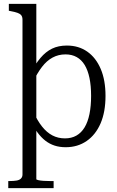

<svg xmlns="http://www.w3.org/2000/svg" viewBox="-20 -756 609 999"><path d="M259 223H23V186H31Q51 186 66 183.5Q81 181 89 173Q97 165 97 152V-653Q97 -668 91 -676Q85 -684 71.5 -689Q58 -694 36 -698L26 -700V-736H169V176Q169 179 180 181.5Q191 184 207.5 185Q224 186 240 186H259ZM322 10Q290 10 264 1.5Q238 -7 216 -24Q194 -41 174.5 -67.5Q155 -94 135 -130L154 -174Q174 -129 198.5 -98Q223 -67 252.5 -51.5Q282 -36 318 -36Q352 -36 377.5 -50.5Q403 -65 420 -93Q437 -121 445.5 -162.5Q454 -204 454 -257Q454 -310 445.5 -350.5Q437 -391 420.5 -418Q404 -445 379 -459Q354 -473 321 -473Q284 -473 253.5 -456.5Q223 -440 198.5 -408Q174 -376 152 -330L137 -372Q163 -422 190.5 -454.5Q218 -487 251 -503Q284 -519 328 -519Q389 -519 434 -487.5Q479 -456 504 -397.5Q529 -339 529 -257Q529 -174 503.5 -114.5Q478 -55 431 -22.5Q384 10 322 10Z"/></svg>

Font: Roboto Serif 28pt Condensed Light
Style: Regular
Weight: 300
Width: 3
Designer: Greg Gazdowicz
Foundry: Commercial Type
Version: Version 1.008